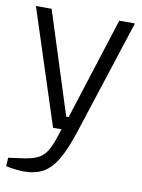

<svg xmlns="http://www.w3.org/2000/svg" viewBox="-78 -555 581 783"><g transform="rotate(10 212.0 -163.5)"><path d="M162 -23 7 -500H72L207 -77H217L352 -500H417L262 -23ZM76 173Q58 173 37 170.5Q16 168 1 164L3 129L54 122Q95 117 119 106.5Q143 96 157.5 74.5Q172 53 185 14L197 -23H262Q238 51 212.5 94Q187 137 154.5 155Q122 173 76 173Z"/></g></svg>

Font: Changa ExtraLight
Style: Regular
Weight: 250
Designer: Eduardo Rodriguez Tunni
Foundry: Eduardo Rodriguez Tunni
Version: Version 3.002; ttfautohint (v1.8.2)